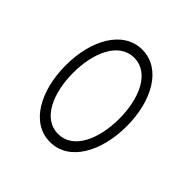

<svg xmlns="http://www.w3.org/2000/svg" viewBox="-48 -871 454 454"><g transform="rotate(-45 179.0 -644.0)"><path d="M180 -542C264 -542 334 -580 334 -644C334 -708 264 -746 180 -746C95 -746 25 -708 25 -644C25 -580 95 -542 180 -542ZM180 -567C112 -567 52 -593 52 -644C52 -695 112 -721 180 -721C247 -721 307 -695 307 -644C307 -593 247 -567 180 -567Z"/></g></svg>

Font: Sprat Extended
Style: Regular
Weight: 400
Width: 9
Designer: Ethan Nakache
Foundry: Collletttivo
Version: Version 2.000;Glyphs 3.2 (3217)